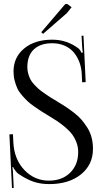

<svg xmlns="http://www.w3.org/2000/svg" viewBox="-20 -929 518 977"><path d="M199.2 -756.8 189.9 -765.1 308.1 -903.8Q312 -909.2 317.9 -909.2Q322.3 -909.2 328.1 -904.8L344.2 -892.1L319.8 -861.8ZM27.8 -245.1 45.9 -246.1 47.9 -205.1Q52.2 -118.2 104 -64Q155.8 -9.8 228.5 -9.8Q295.9 -9.8 336.9 -50Q377.9 -90.3 377.9 -155.8Q377.9 -181.2 369.1 -204.1Q360.4 -227.1 347.4 -244.6Q334.5 -262.2 312.7 -280.8Q291 -299.3 272.2 -311.8Q253.4 -324.2 226.1 -340.8Q201.7 -355.5 188.7 -363.8Q175.8 -372.1 153.8 -387.5Q131.8 -402.8 119.6 -414.6Q107.4 -426.3 91.8 -444.1Q76.2 -461.9 68.4 -479Q60.5 -496.1 54.7 -518.3Q48.8 -540.5 48.8 -564.9Q48.8 -637.7 103 -682.4Q157.2 -727.1 246.1 -727.1Q319.8 -727.1 378.9 -683.1Q383.3 -679.7 388.7 -671.6Q394 -663.6 395 -660.2L401.9 -662.1Q399.4 -669.9 397.9 -693.8L395 -747.1H404.8L416 -511.2L397.9 -510.3L396 -552.2Q394.5 -583 384.8 -610.4Q375 -637.7 357.2 -660.2Q339.4 -682.6 310.5 -695.8Q281.7 -709 246.1 -709Q185.1 -709 152.1 -677.5Q119.1 -646 119.1 -586.9Q119.1 -569.8 123.8 -553.7Q128.4 -537.6 134.8 -525.1Q141.1 -512.7 154.1 -498.8Q167 -484.9 177 -476.1Q187 -467.3 206.1 -454.1Q225.1 -440.9 235.8 -434.1Q246.6 -427.2 269 -414.1Q295.9 -397.9 314 -386Q332 -374 355.7 -356Q379.4 -337.9 394.8 -319.8Q410.2 -301.8 424.6 -279.1Q439 -256.3 446 -229.2Q453.1 -202.1 453.1 -171.9Q453.1 -90.8 391.8 -41.5Q330.6 7.8 230 7.8Q185.1 7.8 148.4 -5.1Q111.8 -18.1 71.8 -45.9Q66.4 -49.8 57.6 -61.3Q48.8 -72.8 46.9 -79.1L43 -78.1Q45.9 -64.5 46.9 -35.2L49.8 27.3L41 27.8Z"/></svg>

Font: FoglihtenNo07calt
Style: Regular
Weight: 500
Designer: gluk (gluksza@wp.pl)
Foundry: gluk (gluksza@wp.pl)
Version: Version 0.844